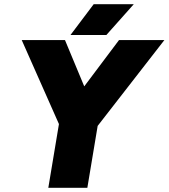

<svg xmlns="http://www.w3.org/2000/svg" viewBox="-20 -890 799 910"><path d="M438 -287 257 -318 544 -700H759ZM209 0 265 -336H450L394 0ZM266 -287 83 -700H288L447 -318ZM314 -724 424 -870H614L484 -724Z"/></svg>

Font: Figtree Black
Style: Italic
Weight: 900
Italic angle: -9.5°
Foundry: Erik Kennedy
Version: Version 2.001;gftools[0.9.30]